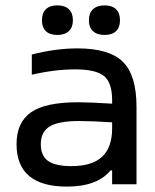

<svg xmlns="http://www.w3.org/2000/svg" viewBox="-20 -690 580 719"><path d="M270 -508.8Q389.2 -508.8 440.2 -458.5Q491.2 -408.2 491.2 -290V0H399.9V-51.8H394Q343.8 8.8 231 8.8Q42 8.8 42 -149.9Q42 -231.9 96.2 -269.5Q150.4 -307.1 272 -307.1Q315.9 -307.1 399.9 -301.8V-314.9Q399.9 -380.4 369.4 -405.3Q338.9 -430.2 262.2 -430.2Q184.6 -430.2 99.1 -410.2V-485.8Q188.5 -508.8 270 -508.8ZM132.8 -149.9Q132.8 -106.9 159.9 -87.4Q187 -67.9 247.1 -67.9Q324.7 -67.9 362.3 -103Q399.9 -138.2 399.9 -209V-231.9Q325.2 -236.8 276.9 -236.8Q199.7 -236.8 166.3 -216.6Q132.8 -196.3 132.8 -149.9ZM137.2 -612.8V-615.2Q137.2 -641.1 151.9 -655.5Q166.5 -669.9 194.8 -669.9Q222.7 -669.9 237.8 -655.5Q252.9 -641.1 252.9 -615.2V-612.8Q252.9 -587.9 237.8 -573.5Q222.7 -559.1 194.8 -559.1Q166.5 -559.1 151.9 -573.2Q137.2 -587.4 137.2 -612.8ZM313 -612.8V-615.2Q313 -641.1 328.4 -655.5Q343.8 -669.9 372.1 -669.9Q399.4 -669.9 414.3 -655.5Q429.2 -641.1 429.2 -615.2V-612.8Q429.2 -587.4 414.3 -573.2Q399.4 -559.1 372.1 -559.1Q343.8 -559.1 328.4 -573.2Q313 -587.4 313 -612.8Z"/></svg>

Font: LT Wave Text
Style: Regular
Weight: 400
Designer: Daniel Lyons
Version: Version 2.5 (Glyphs App)